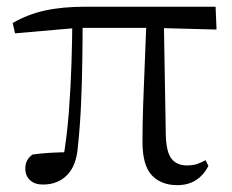

<svg xmlns="http://www.w3.org/2000/svg" viewBox="-20 -537 691 572"><path d="M108 12.8Q83.1 12.8 69.3 -0.4Q55.4 -13.7 55.4 -34.1Q55.4 -49.2 60.9 -59.2Q66.4 -69.2 77.1 -76.7Q101.6 -80.1 129.7 -81.8Q157.7 -83.5 191 -83.6L167.1 -56.8Q179.7 -131.3 185.2 -204.1Q190.7 -276.8 192.9 -346.5Q195.1 -416.2 195.6 -482H226.2Q226.2 -419.6 225.2 -354.8Q224.2 -290 221.4 -226Q218.6 -162 212.2 -101.6Q208 -44.2 180.2 -15.7Q152.4 12.8 108 12.8ZM24.8 -437.7 17.8 -468.5Q62.4 -494.2 113.7 -505.6Q165 -517 236.1 -517H622.3L625.1 -448.9L437.6 -454H211.8ZM508 14.6Q460.2 14.6 432.3 -14.8Q404.5 -44.3 404.5 -114.1Q404.5 -163.3 406.4 -222.9Q408.4 -282.5 411.3 -348.6Q414.2 -414.7 416.6 -482H468L474 -131.8Q476 -81.3 492 -62.8Q508.1 -44.2 535.9 -44.2Q554.9 -44.2 567.4 -48.5Q579.9 -52.8 592.3 -59.8L600.9 -42.5Q586.7 -15 563.5 -0.2Q540.4 14.6 508 14.6Z"/></svg>

Font: Noto Serif KR ExtraLight
Style: Regular
Weight: 200
Designer: Ryoko NISHIZUKA 西塚涼子 (kana & ideographs); Frank Grießhammer (Latin, Greek & Cyrillic); Wenlong ZHANG 张文龙 (bopomofo); San
Foundry: Adobe
Version: Version 2.002-H1;hotconv 1.1.0;makeotfexe 2.6.0